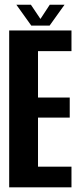

<svg xmlns="http://www.w3.org/2000/svg" viewBox="-20 -806 350 826"><path d="M19.5 0V-675H287.5V-586H143.5V-386.5H280V-300H143.5V-89H287.5V0ZM114.5 -696 50.5 -785.5H113L154 -724.5L194 -785.5H257.5L193.5 -696Z"/></svg>

Font: Anybody Condensed SemiBold
Style: Regular
Weight: 600
Width: 3
Designer: Tyler Finck
Foundry: Etcetera Type Company
Version: Version 1.010; ttfautohint (v1.8.3) -l 8 -r 50 -G 200 -x 14 